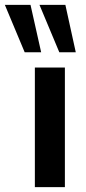

<svg xmlns="http://www.w3.org/2000/svg" viewBox="-78 -773 354 793"><path d="M66 0V-494H190V0ZM167 -557 85 -753H192L235 -557ZM24 -557 -58 -753H48L92 -557Z"/></svg>

Font: Nunito Sans 10pt SemiCondensed
Style: Bold
Weight: 700
Width: 4
Designer: Vernon Adams
Foundry: Vernon Adams
Version: Version 3.101;gftools[0.9.27]